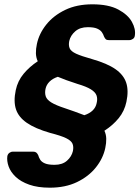

<svg xmlns="http://www.w3.org/2000/svg" viewBox="-20 -730 646 890"><path d="M211 140Q155 140 115.5 126Q76 112 52.5 89.5Q29 67 20 41.5Q11 16 14 -6Q16 -16 23.5 -21.5Q31 -27 40 -27H134Q143 -27 148 -23Q153 -19 157 -11Q160 0 166.5 10.5Q173 21 188.5 27.5Q204 34 233 34Q269 34 290.5 15Q312 -4 318 -30Q322 -50 316 -64Q310 -78 286.5 -89.5Q263 -101 212 -114Q143 -134 104.5 -160.5Q66 -187 54 -223.5Q42 -260 53 -312Q62 -355 89.5 -388Q117 -421 155 -446Q147 -463 146.5 -483Q146 -503 151 -526Q161 -574 194.5 -616Q228 -658 282 -684Q336 -710 408 -710Q483 -710 528 -686Q573 -662 591.5 -628.5Q610 -595 605 -565Q604 -555 596 -549.5Q588 -544 579 -544H485Q475 -544 470.5 -548Q466 -552 462 -561Q459 -571 452 -581Q445 -591 430 -597.5Q415 -604 387 -604Q351 -604 329 -585Q307 -566 301 -540Q297 -520 303 -506Q309 -492 333 -481Q357 -470 407 -456Q477 -436 515 -409.5Q553 -383 565 -346.5Q577 -310 566 -258Q557 -215 530 -182Q503 -149 464 -124Q472 -107 472.5 -87Q473 -67 468 -44Q458 4 424.5 46Q391 88 337 114Q283 140 211 140ZM371 -196Q395 -204 409.5 -218Q424 -232 428 -252Q433 -272 427.5 -287.5Q422 -303 401 -316Q380 -329 339 -341Q308 -351 287.5 -358.5Q267 -366 248 -374Q224 -366 209.5 -351.5Q195 -337 191 -318Q187 -299 192 -283.5Q197 -268 218 -255Q239 -242 282 -228Q324 -214 371 -196Z"/></svg>

Font: Rubik Light SemiBold
Style: Italic
Weight: 600
Italic angle: -12°
Version: Version 2.104